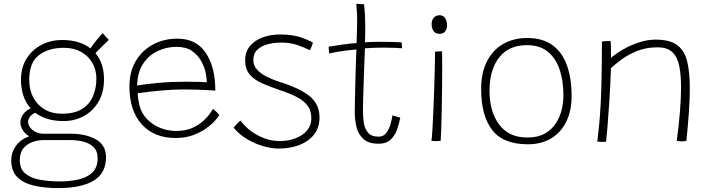

<svg xmlns="http://www.w3.org/2000/svg" viewBox="-20 -738 3742 1008"><path d="M313.5 -102.5Q265 -102.5 228.2 -114.2Q191.5 -126 165 -146Q145 -136.5 136.2 -123.8Q127.5 -111 127.5 -98Q127.5 -76.5 148.5 -57.5Q169.5 -38.5 203 -36Q207.5 -36 212 -36H351Q430.5 -36 483.5 -6.2Q536.5 23.5 536.5 87.5Q536.5 172 471.2 210.8Q406 249.5 285.5 249.5Q214 249.5 158.2 236.5Q102.5 223.5 70.8 191.8Q39 160 39 104Q39 62 63.5 28Q88 -6 133 -22.5Q110.5 -36 98.8 -55.8Q87 -75.5 87 -95Q87 -117.5 101.8 -138Q116.5 -158.5 141 -169Q114 -199 102 -238Q90 -277 90 -317.5Q90 -383 119.2 -430Q148.5 -477 197.8 -502.5Q247 -528 306 -528Q398 -528 455 -484Q470 -507 488 -528.5Q506 -550 519.5 -564Q523.5 -558.5 535.2 -545.2Q547 -532 551.5 -528.5Q544 -522 521.8 -500Q499.5 -478 481 -459Q526 -406 526 -321.5Q526 -253.5 497.5 -204.5Q469 -155.5 421 -129Q373 -102.5 313.5 -102.5ZM305.5 -141Q371 -141 410.5 -165.8Q450 -190.5 468 -232.5Q486 -274.5 486 -325Q486 -371 465 -407.5Q444 -444 405.8 -465.5Q367.5 -487 315.5 -487Q234 -487 183.8 -448Q133.5 -409 133.5 -320Q133.5 -240.5 180.2 -190.8Q227 -141 305.5 -141ZM294.5 214.5Q347 214.5 392.2 204.2Q437.5 194 465 167.5Q492.5 141 492.5 93.5Q492.5 53.5 469.8 32.8Q447 12 414.5 4.8Q382 -2.5 353 -2.5H205Q181.5 -2.5 153 6.8Q124.5 16 104.2 39.2Q84 62.5 84 104Q84 150 114 174Q144 198 192 206.2Q240 214.5 294.5 214.5Z M1131 -133Q1124.5 -122 1106.5 -102.2Q1088.5 -82.5 1059.8 -62.2Q1031 -42 991.5 -27.8Q952 -13.5 901.5 -13.5Q789.5 -13.5 724.5 -85Q659.5 -156.5 659.5 -284Q659.5 -361.5 693 -417.8Q726.5 -474 783.5 -504.5Q840.5 -535 911.5 -535Q1001 -535 1049.2 -475Q1097.5 -415 1107.5 -319Q1110.5 -292 1110.5 -262.5Q1103.5 -263 1077.8 -264.5Q1052 -266 1016.8 -267.2Q981.5 -268.5 946 -268.5Q888.5 -268.5 823.2 -262.5Q758 -256.5 703 -248.5Q703.5 -231 706.2 -214.8Q709 -198.5 712.5 -183.5Q723 -143 751.8 -113Q780.5 -83 820.5 -66.8Q860.5 -50.5 904.5 -50.5Q955 -50.5 991 -67Q1027 -83.5 1050.2 -105.8Q1073.5 -128 1085 -146Q1096.5 -164 1098 -166.5Q1104.5 -161.5 1116.2 -150.8Q1128 -140 1131 -133ZM700 -289Q749 -297 813.5 -303Q878 -309 959.5 -309Q1001 -309 1027.8 -308Q1054.5 -307 1065.5 -306Q1065.5 -328.5 1060.5 -353Q1054 -385 1036.5 -417Q1019 -449 987.8 -470.5Q956.5 -492 907.5 -492Q853 -492 806.2 -469.5Q759.5 -447 730.5 -402Q701.5 -357 700 -289Z M1441.5 42Q1407.5 42 1364.2 30Q1321 18 1279 -6.5Q1237 -31 1206.5 -67.5Q1214 -77.5 1224.5 -88.5Q1235 -99.5 1243 -105Q1262 -77.5 1293.8 -52.8Q1325.5 -28 1365.5 -12.8Q1405.5 2.5 1448.5 2.5Q1494 2.5 1531.8 -12Q1569.5 -26.5 1592 -53.2Q1614.5 -80 1614.5 -116Q1614.5 -158 1593.5 -184.8Q1572.5 -211.5 1535.8 -230Q1499 -248.5 1450.5 -264.5Q1398 -282 1356.5 -300.5Q1315 -319 1291 -347Q1267 -375 1267 -420.5Q1267 -466 1292.2 -496.2Q1317.5 -526.5 1359.2 -541.8Q1401 -557 1451 -557Q1515 -557 1559.5 -541.8Q1604 -526.5 1623 -513.5Q1619.5 -502.5 1614.8 -491.2Q1610 -480 1606.5 -474.5Q1579 -488.5 1541 -501.5Q1503 -514.5 1455.5 -514.5Q1419 -514.5 1385.5 -505.8Q1352 -497 1331 -477Q1310 -457 1310 -423Q1310 -394 1329.8 -372.2Q1349.5 -350.5 1381.5 -334.8Q1413.5 -319 1451 -307Q1555 -274.5 1606.2 -232.5Q1657.5 -190.5 1657.5 -121Q1657.5 -68.5 1629.2 -32.2Q1601 4 1552.2 23Q1503.5 42 1441.5 42Z M2081.5 -120.5Q2076 -91 2065 -59.2Q2054 -27.5 2031.5 -5.5Q2009 16.5 1967.5 16.5Q1916 16.5 1889 -7.2Q1862 -31 1852.2 -68.8Q1842.5 -106.5 1842.5 -149Q1842.5 -171 1843.2 -206.8Q1844 -242.5 1845 -284Q1846 -325.5 1847.2 -365Q1848.5 -404.5 1849.5 -435Q1850.5 -465.5 1851 -478.5Q1792 -473 1754 -466.2Q1716 -459.5 1708.5 -457Q1707.5 -462.5 1706.5 -474.5Q1705.5 -486.5 1705.5 -493Q1732.5 -497.5 1774 -503.5Q1815.5 -509.5 1852 -512Q1853 -539.5 1854 -571.5Q1855 -603.5 1855 -634Q1855 -658 1853.5 -679.8Q1852 -701.5 1850.5 -718L1891.5 -715.5Q1893 -706 1895.2 -671.8Q1897.5 -637.5 1897.5 -588.5Q1897.5 -573.5 1897.2 -551.2Q1897 -529 1896 -516Q1910 -517 1931.8 -517.8Q1953.5 -518.5 1967.5 -518.5Q1993.5 -518.5 2019.8 -518Q2046 -517.5 2065.2 -516.8Q2084.5 -516 2088.5 -515.5Q2089.5 -512 2090 -500.2Q2090.5 -488.5 2090.5 -484.5Q2085.5 -485.5 2054.8 -486.8Q2024 -488 1993 -488Q1970.5 -488 1944 -487Q1917.5 -486 1896 -484.5Q1895.5 -469 1894 -436.5Q1892.5 -404 1891.2 -363.2Q1890 -322.5 1888.5 -281.5Q1887 -240.5 1886.2 -206.5Q1885.5 -172.5 1885.5 -155Q1885.5 -125 1890 -94Q1894.5 -63 1912 -41.8Q1929.5 -20.5 1967.5 -20.5Q1994 -20.5 2009 -41.5Q2024 -62.5 2031 -89.2Q2038 -116 2040.5 -132.5Q2043 -131.5 2052.2 -128.8Q2061.5 -126 2070.5 -123.5Q2079.5 -121 2081.5 -120.5Z M2288.5 -560.5Q2265.5 -560.5 2255.8 -575.5Q2246 -590.5 2246 -609.5Q2246 -634 2258 -646Q2270 -658 2288 -658Q2307.5 -658 2317.2 -642.2Q2327 -626.5 2327 -605Q2327 -588 2317.8 -574.2Q2308.5 -560.5 2288.5 -560.5ZM2293.5 1.5Q2280 3 2270 3Q2261.5 3 2255.2 2.2Q2249 1.5 2245 1Q2247.5 -12 2250 -53.8Q2252.5 -95.5 2255 -152.8Q2257.5 -210 2259.5 -270.8Q2261.5 -331.5 2262.8 -383.8Q2264 -436 2264 -466.5Q2266.5 -467 2281.2 -468Q2296 -469 2300.5 -469Q2301 -457.5 2301.2 -436.2Q2301.5 -415 2301.5 -388Q2301.5 -340.5 2301 -281.2Q2300.5 -222 2299.2 -164Q2298 -106 2296.5 -61.2Q2295 -16.5 2293.5 1.5Z M2751 19.5Q2621.5 19.5 2563.8 -55.8Q2506 -131 2506 -271Q2506 -355 2536 -414.8Q2566 -474.5 2620.5 -506.5Q2675 -538.5 2748 -538.5Q2829.5 -538.5 2881 -500.5Q2932.5 -462.5 2956.8 -394Q2981 -325.5 2981 -234Q2981 -157 2953.2 -100Q2925.5 -43 2874 -11.8Q2822.5 19.5 2751 19.5ZM2748.5 -16Q2802.5 -16 2839 -36Q2875.5 -56 2897.2 -89Q2919 -122 2928.5 -160.8Q2938 -199.5 2938 -237Q2938 -313 2918 -372.8Q2898 -432.5 2855.8 -466.8Q2813.5 -501 2746 -501Q2651.5 -501 2600.8 -436.5Q2550 -372 2550 -261Q2550 -151.5 2600.8 -83.8Q2651.5 -16 2748.5 -16Z M3162 6Q3158 6.5 3153.2 6.8Q3148.5 7 3144 7Q3137 7 3129.5 6.5Q3122 6 3116 5Q3121 -37 3125.5 -82.5Q3130 -128 3133.2 -186.8Q3136.5 -245.5 3138.2 -326.2Q3140 -407 3140 -519.5Q3145.5 -520.5 3152.5 -521.5Q3159.5 -522.5 3168.5 -522.5Q3172.5 -522.5 3177.5 -522.5Q3182.5 -522.5 3186 -521.5Q3187 -515.5 3187.2 -500Q3187.5 -484.5 3187.5 -466.2Q3187.5 -448 3187.5 -434Q3212 -455.5 3250.2 -477.8Q3288.5 -500 3333.5 -515Q3378.5 -530 3422 -530Q3498 -530 3536.5 -500.2Q3575 -470.5 3588.2 -413.5Q3601.5 -356.5 3601.5 -274.5Q3601.5 -219 3596.8 -149.8Q3592 -80.5 3583.5 1.5Q3575 4 3558 4Q3552 4 3545.8 3.5Q3539.5 3 3533 1.5Q3544.5 -84.5 3550 -155Q3555.5 -225.5 3555.5 -281Q3555.5 -343.5 3546.2 -390.5Q3537 -437.5 3510.5 -463.5Q3484 -489.5 3432.5 -489.5Q3371 -489.5 3322.8 -469.5Q3274.5 -449.5 3240.5 -423.8Q3206.5 -398 3187.5 -380.5Q3184.5 -291 3179.5 -213.8Q3174.5 -136.5 3169.8 -79.5Q3165 -22.5 3162 6Z"/></svg>

Font: Grandstander Thin
Style: Regular
Weight: 100
Designer: Tyler Finck
Foundry: Etcetera Type Co
Version: Version 1.200; ttfautohint (v1.8.3)